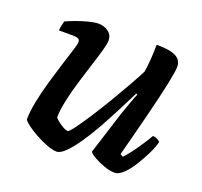

<svg xmlns="http://www.w3.org/2000/svg" viewBox="-94 -607 750 713"><g transform="rotate(20 281.0 -250.0)"><path d="M196 0Q180 0 156.5 -9Q133 -18 109.5 -31Q86 -44 70 -56.5Q54 -69 52 -75Q52 -105 60 -145.5Q68 -186 80.5 -229Q93 -272 105 -310.5Q117 -349 125.5 -375.5Q134 -402 134 -409Q134 -420 126 -423Q118 -426 106 -426H51Q51 -437 54 -448Q57 -459 58 -464Q73 -471 96 -479.5Q119 -488 142.5 -494Q166 -500 180 -500Q204 -500 220.5 -487.5Q237 -475 237 -453Q237 -441 229 -412.5Q221 -384 208.5 -345.5Q196 -307 183.5 -265Q171 -223 163 -185Q155 -147 155 -120Q165 -108 182.5 -97Q200 -86 209 -86Q214 -86 231.5 -109.5Q249 -133 273 -170Q297 -207 322 -249Q347 -291 368.5 -329Q390 -367 402 -391Q406 -414 408 -445Q410 -476 410 -500Q447 -500 468.5 -494.5Q490 -489 500 -477.5Q510 -466 510 -449Q510 -432 499.5 -381.5Q489 -331 469.5 -253Q450 -175 423 -73L434 -66Q445 -77 460 -97Q475 -117 489.5 -139Q504 -161 513 -177Q522 -177 531 -172.5Q540 -168 542 -163Q537 -142 523.5 -114.5Q510 -87 493.5 -60.5Q477 -34 459 -17Q441 0 425 0Q406 0 382.5 -8.5Q359 -17 341 -27.5Q323 -38 320 -45L373 -212Q383 -241 392 -266Q401 -291 406 -301L401 -304Q384 -270 363 -229Q342 -188 319.5 -147.5Q297 -107 274 -73.5Q251 -40 231 -20Q211 0 196 0Z"/></g></svg>

Font: Texturina Medium 12pt SemiBold
Style: Italic
Weight: 600
Italic angle: -11°
Version: Version 1.002